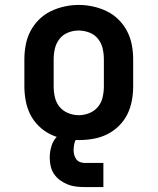

<svg xmlns="http://www.w3.org/2000/svg" viewBox="-20 -561 640 780"><path d="M300 8Q271 8 241.5 3Q212 -2 185.5 -15Q159 -28 137.5 -49Q116 -70 103 -96Q90 -122 84.5 -151.5Q79 -181 79 -210V-320Q79 -349 84.5 -378.5Q90 -408 103.5 -434Q117 -460 138 -481Q159 -502 185.5 -515Q212 -528 241.5 -534.5Q271 -541 300 -541Q329 -541 358.5 -534.5Q388 -528 414.5 -515Q441 -502 462 -481Q483 -460 496.5 -434Q510 -408 515.5 -378.5Q521 -349 521 -320V-210Q521 -181 515.5 -151.5Q510 -122 497 -96Q484 -70 462.5 -49Q441 -28 414.5 -15Q388 -2 358.5 3Q329 8 300 8ZM300 -93Q322 -93 343 -101.5Q364 -110 378 -127Q392 -144 397 -166Q402 -188 402 -210V-320Q402 -342 397 -364Q392 -386 378 -403.5Q364 -421 342.5 -429Q321 -437 299 -437Q277 -437 256 -428.5Q235 -420 221.5 -402.5Q208 -385 203 -363.5Q198 -342 198 -320V-210Q198 -188 203 -166Q208 -144 222 -127Q236 -110 257 -101.5Q278 -93 300 -93ZM325 199Q307 199 289.5 197Q272 195 255.5 188.5Q239 182 224.5 171.5Q210 161 200 146.5Q190 132 186 114.5Q182 97 182 79Q182 56 189 32.5Q196 9 213 -7.5Q230 -24 253 -31Q276 -38 300 -38V0Q293 0 288.5 6.5Q284 13 282.5 20Q281 27 280 34Q279 41 279 48Q279 58 281.5 68Q284 78 290 86Q296 94 305.5 97.5Q315 101 325 101H400V199Z"/></svg>

Font: Iosevka Slab Extended
Style: Bold
Weight: 700
Width: 7
Monospace: yes
Designer: Belleve Invis
Foundry: Belleve Invis
Version: Version 11.1.0; ttfautohint (v1.8.3)